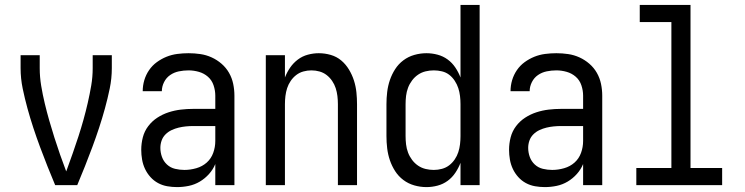

<svg xmlns="http://www.w3.org/2000/svg" viewBox="-20 -755 3040 783"><path d="M205 0Q189 -38 173.5 -77Q158 -116 143.5 -155Q129 -194 116 -233.5Q103 -273 92 -313Q81 -353 72.5 -394Q64 -435 64 -477V-530H142V-477Q142 -441 148 -405Q154 -369 162.5 -333.5Q171 -298 181 -263Q191 -228 202 -193.5Q213 -159 225 -124.5Q237 -90 250 -56L253 -64Q265 -97 277 -131Q289 -165 300 -199Q311 -233 320.5 -267Q330 -301 338 -336Q346 -371 352 -406Q358 -441 358 -477V-530H436V-477Q436 -435 427.5 -394Q419 -353 408 -313Q397 -273 384 -233.5Q371 -194 356.5 -155Q342 -116 326.5 -77Q311 -38 295 0Z M702 8Q682 8 662 4.5Q642 1 624.5 -8.5Q607 -18 593.5 -33Q580 -48 571.5 -66Q563 -84 559.5 -104Q556 -124 556 -144Q556 -170 562.5 -195Q569 -220 584.5 -240.5Q600 -261 621.5 -275Q643 -289 667.5 -297Q692 -305 717.5 -308Q743 -311 769 -311H858V-365Q858 -386 851 -407Q844 -428 828 -442Q812 -456 791 -462Q770 -468 749 -468Q729 -468 709.5 -464Q690 -460 674 -449Q658 -438 649 -420Q640 -402 640 -383Q640 -383 640 -383Q640 -383 640 -383Q640 -383 640 -383Q640 -383 640 -383Q640 -383 640 -383Q640 -383 640 -383H562Q562 -383 562 -383Q562 -383 562 -383Q562 -406 568.5 -428Q575 -450 588 -469Q601 -488 619.5 -501.5Q638 -515 659 -523.5Q680 -532 703 -535Q726 -538 749 -538Q773 -538 797 -534.5Q821 -531 843 -521Q865 -511 883.5 -495Q902 -479 914 -458Q926 -437 931 -413Q936 -389 936 -365V0H858V-86Q849 -64 832.5 -45.5Q816 -27 795 -14.5Q774 -2 750 3Q726 8 702 8ZM732 -62Q756 -62 780.5 -69Q805 -76 823 -92Q841 -108 849.5 -131.5Q858 -155 858 -180V-241H769Q753 -241 738 -239.5Q723 -238 708.5 -234.5Q694 -231 680 -224.5Q666 -218 655 -207Q644 -196 639 -181.5Q634 -167 634 -152Q634 -133 640.5 -115Q647 -97 661 -84Q675 -71 694 -66.5Q713 -62 732 -62Z M1064 0V-530H1142V-439Q1150 -460 1163 -479Q1176 -498 1194.5 -512Q1213 -526 1235.5 -532Q1258 -538 1280 -538Q1305 -538 1329 -531Q1353 -524 1371.5 -508.5Q1390 -493 1403 -471.5Q1416 -450 1423.5 -426.5Q1431 -403 1433.5 -378.5Q1436 -354 1436 -330V0H1358V-330Q1358 -347 1356 -363.5Q1354 -380 1349 -395.5Q1344 -411 1334.5 -425Q1325 -439 1312 -449Q1299 -459 1283 -463.5Q1267 -468 1250 -468Q1233 -468 1217 -463.5Q1201 -459 1188 -449Q1175 -439 1165.5 -425Q1156 -411 1151 -395.5Q1146 -380 1144 -363.5Q1142 -347 1142 -330V0Z M1719 8Q1694 8 1669.5 1Q1645 -6 1625 -21Q1605 -36 1591.5 -57Q1578 -78 1570 -101.5Q1562 -125 1559 -150Q1556 -175 1556 -200V-330Q1556 -355 1559 -380Q1562 -405 1570 -428.5Q1578 -452 1591.5 -473Q1605 -494 1625 -509Q1645 -524 1669.5 -531Q1694 -538 1719 -538Q1742 -538 1764.5 -532Q1787 -526 1805.5 -512.5Q1824 -499 1837 -479.5Q1850 -460 1858 -439V-735H1936V0H1858V-91Q1850 -70 1837 -50.5Q1824 -31 1805.5 -17.5Q1787 -4 1764.5 2Q1742 8 1719 8ZM1749 -62Q1749 -62 1749 -62Q1749 -62 1749 -62Q1766 -62 1782.5 -66.5Q1799 -71 1812 -81Q1825 -91 1834.5 -105Q1844 -119 1849 -134.5Q1854 -150 1856 -166.5Q1858 -183 1858 -200V-330Q1858 -347 1856 -363.5Q1854 -380 1849 -395.5Q1844 -411 1834.5 -425.5Q1825 -440 1812 -450Q1799 -460 1782.5 -464Q1766 -468 1749 -468Q1732 -468 1715.5 -464Q1699 -460 1685 -450.5Q1671 -441 1660.5 -427Q1650 -413 1644 -397Q1638 -381 1636 -364Q1634 -347 1634 -330V-200Q1634 -183 1636 -166Q1638 -149 1644 -133Q1650 -117 1660.5 -103Q1671 -89 1685 -79.5Q1699 -70 1715.5 -66Q1732 -62 1749 -62Z M2202 8Q2182 8 2162 4.5Q2142 1 2124.5 -8.5Q2107 -18 2093.5 -33Q2080 -48 2071.5 -66Q2063 -84 2059.5 -104Q2056 -124 2056 -144Q2056 -170 2062.5 -195Q2069 -220 2084.5 -240.5Q2100 -261 2121.5 -275Q2143 -289 2167.5 -297Q2192 -305 2217.5 -308Q2243 -311 2269 -311H2358V-365Q2358 -386 2351 -407Q2344 -428 2328 -442Q2312 -456 2291 -462Q2270 -468 2249 -468Q2229 -468 2209.5 -464Q2190 -460 2174 -449Q2158 -438 2149 -420Q2140 -402 2140 -383Q2140 -383 2140 -383Q2140 -383 2140 -383Q2140 -383 2140 -383Q2140 -383 2140 -383Q2140 -383 2140 -383Q2140 -383 2140 -383H2062Q2062 -383 2062 -383Q2062 -383 2062 -383Q2062 -406 2068.5 -428Q2075 -450 2088 -469Q2101 -488 2119.5 -501.5Q2138 -515 2159 -523.5Q2180 -532 2203 -535Q2226 -538 2249 -538Q2273 -538 2297 -534.5Q2321 -531 2343 -521Q2365 -511 2383.5 -495Q2402 -479 2414 -458Q2426 -437 2431 -413Q2436 -389 2436 -365V0H2358V-86Q2349 -64 2332.5 -45.5Q2316 -27 2295 -14.5Q2274 -2 2250 3Q2226 8 2202 8ZM2232 -62Q2256 -62 2280.5 -69Q2305 -76 2323 -92Q2341 -108 2349.5 -131.5Q2358 -155 2358 -180V-241H2269Q2253 -241 2238 -239.5Q2223 -238 2208.5 -234.5Q2194 -231 2180 -224.5Q2166 -218 2155 -207Q2144 -196 2139 -181.5Q2134 -167 2134 -152Q2134 -133 2140.5 -115Q2147 -97 2161 -84Q2175 -71 2194 -66.5Q2213 -62 2232 -62Z M2575 0V-70H2718V-665H2589V-735H2796V-70H2925V0Z"/></svg>

Font: iosevka_custom_sans_ss08
Style: Regular
Weight: 400
Designer: Belleve Invis
Foundry: Belleve Invis
Version: Version 10.3.0; ttfautohint (v1.8.3)